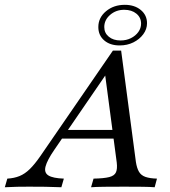

<svg xmlns="http://www.w3.org/2000/svg" viewBox="-84 -788 717 808"><path d="M-63.7 0 -53.2 -36.3Q-24.2 -37.9 -1.6 -47.2Q21 -56.5 41.5 -76.6Q62.1 -96.8 85.5 -130.6L391.1 -575H425.8L487.9 -106.5Q491.9 -80.6 500.8 -65.3Q509.7 -50 528.2 -43.5Q546.8 -37.1 576.6 -36.3L566.9 0Q547.6 -1.6 514.9 -2Q482.3 -2.4 439.5 -2.4Q391.1 -2.4 355.2 -2Q319.4 -1.6 299.2 0L309.7 -36.3Q353.2 -37.1 375.4 -42.7Q397.6 -48.4 404 -62.9Q410.5 -77.4 407.3 -104L357.3 -481.5L376.6 -496L144.4 -157.3Q114.5 -113.7 107.7 -87.5Q100.8 -61.3 119.8 -49.6Q138.7 -37.9 184.7 -36.3L174.2 0Q141.1 -1.6 106.5 -2Q71.8 -2.4 37.9 -2.4Q13.7 -2.4 -11.3 -2Q-36.3 -1.6 -63.7 0ZM163.7 -204.8 187.9 -241.1H425.8L430.6 -204.8ZM419.4 -596.8Q379 -596.8 354.4 -618.1Q329.8 -639.5 329.8 -674.2Q329.8 -713.7 362.1 -740.7Q394.4 -767.7 441.1 -767.7Q482.3 -767.7 508.5 -746Q534.7 -724.2 534.7 -690.3Q534.7 -665.3 519 -644Q503.2 -622.6 477.4 -609.7Q451.6 -596.8 419.4 -596.8ZM423.4 -617.7Q447.6 -617.7 466.9 -627.4Q486.3 -637.1 498 -653.2Q509.7 -669.4 509.7 -688.7Q509.7 -714.5 489.9 -730.6Q470.2 -746.8 438.7 -746.8Q404 -746.8 379.4 -725.4Q354.8 -704 354.8 -674.2Q354.8 -649.2 373.8 -633.5Q392.7 -617.7 423.4 -617.7Z"/></svg>

Font: Playfair 9pt
Style: Italic
Weight: 400
Italic angle: -15.6°
Designer: Claus Eggers Sørensen
Foundry: Claus Eggers Sørensen
Version: Version 2.001;gftools[0.9.30]